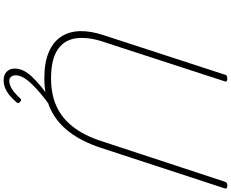

<svg xmlns="http://www.w3.org/2000/svg" viewBox="-130 -926 1304 1085"><g transform="rotate(90 522.5 -383.0)"><path d="M422 19Q332 19 273.5 -6.5Q215 -32 186 -77Q157 -122 155.5 -182.5Q154 -243 178 -315L401 -1000Q403 -1008 407.5 -1011.5Q412 -1015 424 -1015Q434 -1015 438 -1011.5Q442 -1008 439 -1000L215 -312Q187 -227 196 -160Q205 -93 260.5 -56Q316 -19 422 -19Q512 -19 579.5 -49.5Q647 -80 696 -143Q745 -206 776 -301L1006 -1000Q1008 -1008 1012.5 -1011.5Q1017 -1015 1029 -1015Q1049 -1015 1044 -1000L815 -301Q780 -194 725.5 -122.5Q671 -51 596 -16Q521 19 422 19ZM433 249Q402 249 384.5 231.5Q367 214 367 186Q367 162 378 138.5Q389 115 411.5 90.5Q434 66 467.5 38.5Q501 11 548 -23L580 -19V-15Q539 14 507 41Q475 68 452 92.5Q429 117 417 139Q405 161 405 181Q405 196 413 206.5Q421 217 437 217Q459 217 483 201.5Q507 186 534 157Q538 151 544 150.5Q550 150 556 157Q562 162 562 167Q562 172 556 178Q538 199 518 215.5Q498 232 477 240.5Q456 249 433 249Z"/></g></svg>

Font: Playwrite US Trad Thin
Style: Regular
Weight: 250
Designer: Veronika Burian, José Scaglione
Foundry: TypeTogether
Version: Version 1.003